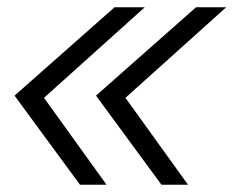

<svg xmlns="http://www.w3.org/2000/svg" viewBox="-20 -508 642 528"><path d="M200 0 20 -245 295 -488H378L101 -239L273 0ZM424 0 244 -245 519 -488H602L325 -239L497 0Z"/></svg>

Font: Red Hat Mono
Style: Italic
Weight: 400
Italic angle: -12°
Monospace: yes
Designer: Pentagram, MCKL
Foundry: MCKL
Version: Version 1.030